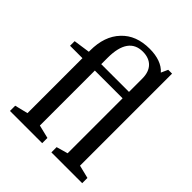

<svg xmlns="http://www.w3.org/2000/svg" viewBox="-215 -926 1062 1062"><g transform="rotate(45 316.0 -395.0)"><path d="M342 -790C271 -790 216 -769 176 -726C135 -683 115 -624 115 -550V-540L18 -526V-490H115V-60L38 -41V0H290V-41L212 -60V-490H429V-60L362 -41V0H603V-41L526 -60V-780H496L478 -740C450 -773 402 -790 342 -790ZM212 -590C212 -698 251 -752 326 -752C391 -752 429 -713 429 -645V-540H212Z"/></g></svg>

Font: Domine
Style: Regular
Weight: 400
Designer: Pablo Impallari, Rodrigo Fuenzalida, Brenda Gallo
Foundry: Pablo Impallari, Rodrigo Fuenzalida, Brenda Gallo
Version: Version 2.000